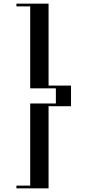

<svg xmlns="http://www.w3.org/2000/svg" viewBox="-20 -887 479 1052"><path d="M70 130H145.5V-320H286.1V-403H145.5V-852H70V-867H246.1V-418H369.1V-305H246.1V145H70Z"/></svg>

Font: Facade Sud
Style: Regular
Weight: 100
Designer: Éléonore Fines
Foundry: Velvetyne Type Foundry
Version: Version 1.001;Glyphs 3.2 (3202)